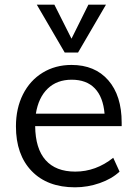

<svg xmlns="http://www.w3.org/2000/svg" viewBox="-20 -792 584 819"><path d="M499 -254H130Q131 -158 174.5 -109Q218 -60 301 -60Q389 -60 463 -119L490 -60Q457 -29 405.5 -11Q354 7 300 7Q182 7 115 -62.5Q48 -132 48 -253Q48 -330 78 -389.5Q108 -449 162 -482Q216 -515 285 -515Q385 -515 442 -449.5Q499 -384 499 -269ZM133 -307H426Q420 -378 384.5 -415Q349 -452 286 -452Q223 -452 183.5 -414Q144 -376 133 -307ZM357 -772H432L313 -568H256L137 -772H212L285 -627Z"/></svg>

Font: Muli
Style: Regular
Weight: 400
Designer: Vernon Adams
Foundry: Vernon Adams
Version: Version 2.000